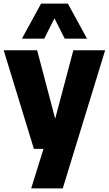

<svg xmlns="http://www.w3.org/2000/svg" viewBox="-24 -828 604 1068"><path d="M164.5 0 -3.5 -548.5H182.5L283 -167.5L384 -548.5H561L325 220H149.5L218 0ZM98 -613 204.5 -808H353.5L460 -613H336L279 -726L222 -613Z"/></svg>

Font: Encode Sans SemiCondensed SemiCondensed ExtraBold
Style: Regular
Weight: 800
Width: 4
Designer: Multiple Designers
Foundry: Impallari Type
Version: Version 3.000; ttfautohint (v1.8.3) -l 8 -r 50 -G 200 -x 14 